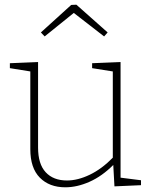

<svg xmlns="http://www.w3.org/2000/svg" viewBox="-20 -790 651 817"><path d="M493 -34 580 -23V-2L467 3L462 -88Q414 -40 361 -16.5Q308 7 258 7Q190 7 149.5 -34Q109 -75 109 -155V-486L22 -500V-521L142 -526V-162Q142 -92 174.5 -57Q207 -22 265 -22Q311 -22 362 -46.5Q413 -71 460 -119V-486L372 -500V-521L493 -526ZM305 -770 438 -652 423 -635 294 -735 170 -635 154 -652 283 -769Z"/></svg>

Font: Bitter Pro ExtraLight
Style: Regular
Weight: 275
Designer: Sol Matas, and Bitter project Authors
Foundry: Sol Matas
Version: Version 1.010